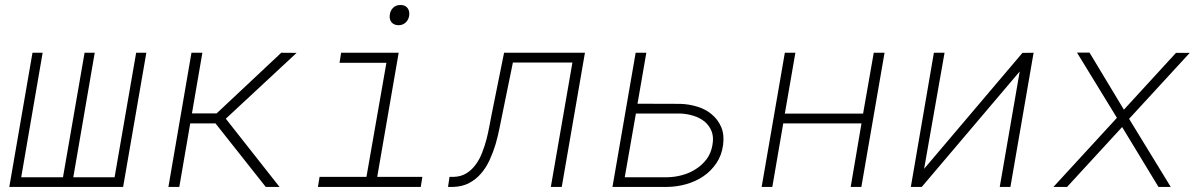

<svg xmlns="http://www.w3.org/2000/svg" viewBox="-20 -736 4735 756"><path d="M147.9 -528.3H107.9L16.6 0H464.8L556.2 -528.3H516.1L431.2 -38.1H268.6L353 -528.3H313L228 -38.1H63.5Z M828.6 -250 1026.4 0H1080.6L869.1 -268.6L1147.9 -527.8L1087.4 -528.3L833 -289.6H735.8L776.9 -528.3H733.9L643.1 0H686L729 -250Z M1323.2 -528.3 1316.9 -488.8H1501.5L1422.9 -39.6H1238.3L1231.9 0H1636.7L1643.1 -39.6H1465.3L1549.8 -528.3ZM1514.6 -675.8Q1512.7 -658.7 1522 -647.9Q1531.2 -637.2 1548.8 -636.7Q1566.4 -636.7 1577.9 -647.9Q1589.4 -659.2 1591.3 -675.8Q1593.3 -693.4 1584 -705.1Q1574.7 -716.8 1556.2 -716.3Q1538.6 -716.3 1527.3 -704.8Q1516.1 -693.4 1514.6 -675.8Z M2283.2 -528.3H1964.8L1917 -291.5Q1912.6 -270 1907.7 -243.2Q1902.8 -216.3 1896 -189Q1888.7 -161.1 1878.4 -134.8Q1868.2 -108.4 1853 -87.9Q1837.9 -66.9 1816.7 -53.7Q1795.4 -40.5 1766.6 -39.6H1750L1744.1 0H1764.2Q1800.3 -1 1827.4 -15.4Q1854.5 -29.8 1874 -52.7Q1894 -75.7 1907.7 -105.5Q1921.4 -135.3 1931.2 -167.5Q1940.4 -199.2 1946.8 -231.4Q1953.1 -263.7 1959 -291.5L1999.5 -489.7H2233.9L2148.9 0H2191.9Z M2490.2 -327.6 2524.9 -528.3H2482.9L2391.6 0H2607.4Q2645.5 -0.5 2682.6 -11Q2719.7 -21.5 2750.5 -42.5Q2780.3 -63 2801 -93.8Q2821.8 -124.5 2827.1 -165Q2832.5 -205.1 2820.1 -234.9Q2807.6 -264.6 2783.2 -285.2Q2759.3 -305.7 2726.1 -315.9Q2692.9 -326.2 2657.2 -327.1ZM2483.9 -289.1H2657.2Q2684.6 -288.1 2710 -280.3Q2735.4 -272.5 2754.4 -257.3Q2772.9 -241.7 2782 -218.8Q2791 -195.8 2785.2 -165Q2779.8 -132.8 2762.5 -109.6Q2745.1 -86.4 2720.7 -70.8Q2696.3 -54.7 2666.7 -46.6Q2637.2 -38.6 2607.9 -38.1H2439.9Z M3371.6 0 3462.9 -528.3H3420.4L3378.4 -288.6H3070.3L3111.8 -528.3H3070.3L2979 0H3021L3064 -250H3372.1L3329.6 0Z M4005.9 -527.8 3618.7 -71.3 3699.2 -528.3H3657.2L3566.4 0H3609.4L3995.1 -454.6L3916.5 0H3958.5L4049.8 -528.3Z M4405.3 -304.2 4270 -528.8H4220.7L4377.9 -272L4127.9 0H4181.6L4398.4 -235.8L4541.5 0H4589.8L4425.8 -268.1L4664.6 -527.8H4610.4Z"/></svg>

Font: Roboto Mono ExtraLight
Style: Italic
Weight: 250
Italic angle: -10°
Monospace: yes
Designer: Google
Version: Version 3.000